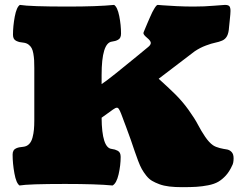

<svg xmlns="http://www.w3.org/2000/svg" viewBox="-20 -754 1010 787"><path d="M61.5 -733.9Q101.6 -727.1 257.8 -727.1Q379.4 -727.1 447.8 -733.9Q461.4 -725.1 468.8 -688.2Q476.1 -651.4 476.1 -616.2Q476.1 -606.9 473.1 -600.6Q470.2 -594.2 463.6 -590.8Q457 -587.4 452.4 -586.2Q447.8 -585 439 -583.5Q396.5 -578.6 396.5 -446.3V-409.2Q415 -421.4 455.3 -453.6Q495.6 -485.8 539.8 -522.2Q584 -558.6 586.9 -561Q598.1 -569.8 598.1 -578.1Q598.1 -586.4 583 -598.9Q567.9 -611.3 567.9 -618.2Q567.9 -619.1 568.8 -622.1Q570.8 -627 576.9 -641.6Q583 -656.2 586.2 -663.6Q589.4 -670.9 595 -683.8Q600.6 -696.8 604.2 -703.9Q607.9 -710.9 612.5 -718.8Q617.2 -726.6 620.6 -730.2Q624 -733.9 626.5 -733.9Q627 -733.9 648.2 -732.2Q669.4 -730.5 704.3 -728.8Q739.3 -727.1 773.4 -727.1Q818.4 -727.1 856.2 -730.5Q894 -733.9 901.9 -733.9Q915.5 -733.9 920.2 -728.5Q924.8 -723.1 924.8 -709Q924.8 -699.2 921.9 -672.4Q918.9 -645.5 918.9 -643.1Q917.5 -619.1 910.6 -606.2Q903.8 -593.3 890.6 -587.6Q877.4 -582 862.5 -579.1Q847.7 -576.2 824 -567.4Q800.3 -558.6 778.3 -543.9L630.4 -431.2Q669.4 -396 696.8 -369.1Q727.5 -338.9 752.9 -303.5Q778.3 -268.1 791.5 -242.7Q804.7 -217.3 820.8 -193.6Q836.9 -169.9 853 -158.7Q863.8 -151.4 880.6 -147.2Q897.5 -143.1 908.9 -141.6Q920.4 -140.1 929 -131.3Q937.5 -122.6 937.5 -105.5Q937.5 -85 931.2 -74.7Q920.4 -50.8 905.8 -34.7Q891.1 -18.6 874.8 -9Q858.4 0.5 833.5 5.4Q808.6 10.3 785.4 11.7Q762.2 13.2 726.6 13.2Q697.3 13.2 674.3 10.5Q651.4 7.8 633.5 1.2Q615.7 -5.4 603 -12.9Q590.3 -20.5 579.3 -34.4Q568.4 -48.3 561.3 -61Q554.2 -73.7 546.1 -95Q538.1 -116.2 532 -134.3Q525.9 -152.3 515.9 -181.4Q505.9 -210.4 496.6 -234.4Q492.7 -244.6 488.3 -256.3Q483.9 -268.1 481.4 -274.9Q479 -281.7 476.1 -288.8Q473.1 -295.9 471.4 -299.6Q469.7 -303.2 467.5 -306.6Q465.3 -310.1 463.4 -311.3Q461.4 -312.5 459 -312.5Q453.6 -312.5 443.4 -305.2L396.5 -271.5Q397.5 -147.9 437.5 -143.6Q446.3 -142.1 450.9 -140.9Q455.6 -139.6 462.2 -136.2Q468.8 -132.8 471.7 -126.5Q474.6 -120.1 474.6 -110.8Q474.6 -76.2 466.1 -39.3Q457.5 -2.4 441.4 6.3Q376.5 0 246.6 0Q95.7 0 60.1 6.3Q46.4 -2.9 39.1 -43.2Q31.7 -83.5 31.7 -120.6Q31.7 -129.9 35.2 -136.2Q38.6 -142.6 45.7 -145.8Q52.7 -148.9 58.6 -150.1Q64.5 -151.4 75.2 -152.3Q89.8 -153.8 99.4 -163.6Q108.9 -173.3 113.3 -190.2Q117.7 -207 119.1 -223.1Q120.6 -239.3 120.6 -261.2V-475.6Q120.6 -494.6 119.9 -507.3Q119.1 -520 116.7 -534.2Q114.3 -548.3 109.6 -556.9Q105 -565.4 96.7 -571.5Q88.4 -577.6 76.7 -579.1Q66.4 -580.1 60.3 -581.5Q54.2 -583 47.1 -586.2Q40 -589.4 36.6 -595.7Q33.2 -602.1 33.2 -611.3Q33.2 -647 40.5 -686Q47.9 -725.1 61.5 -733.9Z"/></svg>

Font: Coustard Black
Style: Regular
Weight: 900
Foundry: vernon adams
Version: Version 1.001;